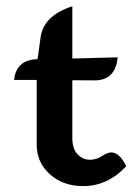

<svg xmlns="http://www.w3.org/2000/svg" viewBox="-20 -600 433 626"><path d="M251 6.8Q186 6.8 142.8 -31.7Q99.6 -70.3 99.6 -128.9V-339.4H25.9Q32.7 -405.3 102.5 -407.2L112.3 -478Q121.6 -548.8 215.8 -579.6V-409.2L363.8 -413.1Q356.4 -337.9 288.6 -337.9L215.8 -338.4V-150.9Q215.8 -115.2 232.7 -97.2Q249.5 -79.1 272.9 -79.1Q294.4 -79.1 312.5 -91.1Q330.6 -103 342.8 -103Q369.6 -103 391.6 -58.1Q331.1 6.8 251 6.8Z"/></svg>

Font: ALMAS
Style: Bold
Weight: 700
Designer: ALMAS Font/ by Husham Jawad Kadhim, derived from the Bainsely font by/ Paul James MIller
Foundry: High-Logic / Made with FontCreator
Version: Version 1.411;September 19, 2021;FontCreator 14.0.0.2814 32-